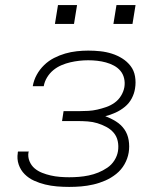

<svg xmlns="http://www.w3.org/2000/svg" viewBox="-20 -727 640 755"><path d="M252 8Q228 8 204 6Q180 4 157.5 -1.5Q135 -7 114 -16.5Q93 -26 77 -42Q61 -58 53.5 -80Q46 -102 50 -126Q50 -128 50 -129Q50 -130 51 -131H93Q93 -130 93 -129.5Q93 -129 92 -128Q89 -110 96 -93Q103 -76 116 -65Q129 -54 145.5 -47.5Q162 -41 179.5 -37Q197 -33 215.5 -31.5Q234 -30 252 -30Q271 -30 290 -31.5Q309 -33 328.5 -37Q348 -41 366.5 -48.5Q385 -56 402 -67.5Q419 -79 430 -96.5Q441 -114 444 -133Q447 -153 443 -172Q439 -191 427 -205Q415 -219 398 -228Q381 -237 363 -242.5Q345 -248 325 -249.5Q305 -251 285 -251H224L230 -290H292Q309 -290 327 -291Q345 -292 362.5 -296Q380 -300 397.5 -306Q415 -312 430.5 -323Q446 -334 456 -350.5Q466 -367 469 -384Q472 -402 468 -419Q464 -436 453.5 -448.5Q443 -461 428 -469Q413 -477 396.5 -481.5Q380 -486 362.5 -488Q345 -490 327 -490Q309 -490 291.5 -488Q274 -486 256.5 -482Q239 -478 221.5 -470.5Q204 -463 189.5 -451Q175 -439 165 -422.5Q155 -406 152 -388Q152 -388 152 -388Q152 -388 151 -388H109Q109 -388 109 -388.5Q109 -389 109 -389Q113 -412 124.5 -433Q136 -454 153.5 -471Q171 -488 192.5 -499Q214 -510 236.5 -516.5Q259 -523 282 -525.5Q305 -528 327 -528Q351 -528 374.5 -525.5Q398 -523 420 -516Q442 -509 461 -497Q480 -485 493.5 -467.5Q507 -450 511 -426.5Q515 -403 511 -379Q508 -359 498 -340Q488 -321 471 -307Q454 -293 434 -284Q414 -275 394 -270Q416 -262 436 -249.5Q456 -237 469 -218.5Q482 -200 486 -175.5Q490 -151 486 -127Q482 -103 469.5 -81Q457 -59 437 -43Q417 -27 394 -17Q371 -7 347 -1.5Q323 4 299.5 6Q276 8 252 8ZM426 -633 438 -707H513L501 -633ZM196 -633 208 -707H283L271 -633Z"/></svg>

Font: Iosevka SS04 XLt Ex
Style: Italic
Weight: 200
Width: 7
Italic angle: -9°
Monospace: yes
Designer: Belleve Invis
Foundry: Belleve Invis
Version: Version 19.0.0; ttfautohint (v1.8.4)